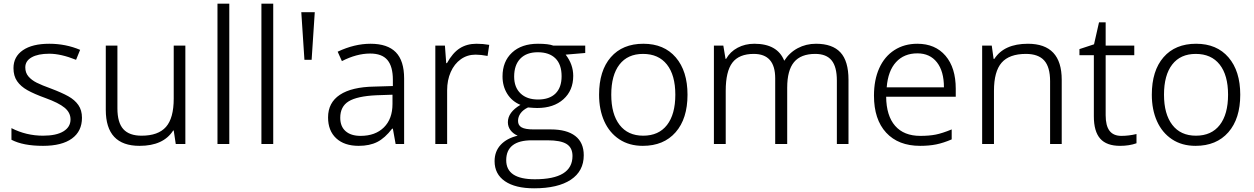

<svg xmlns="http://www.w3.org/2000/svg" viewBox="-20 -780 6794 1040"><path d="M42 -23V-86Q122 -45 213 -45Q285 -45 323.5 -68.5Q362 -92 362 -133Q362 -170 330 -196.5Q298 -223 226 -249Q165 -271 128.5 -291.5Q92 -312 72.5 -340.5Q53 -369 53 -411Q53 -473 104 -508Q155 -543 247 -543Q336 -543 414 -510L392 -456Q310 -489 247 -489Q186 -489 151.5 -469.5Q117 -450 117 -415Q117 -386 134 -366Q151 -346 179 -332Q207 -318 257 -300Q315 -278 350 -258.5Q385 -239 404.5 -211Q424 -183 424 -142Q424 -69 369.5 -29.5Q315 10 213 10Q105 10 42 -23Z M553 -185V-533H616V-193Q616 -116 648 -80.5Q680 -45 747 -45Q837 -45 879 -92.5Q921 -140 921 -246V-533H984V0H932L921 -73H918Q865 10 736 10Q553 10 553 -185Z M1158 -760H1222V0H1158Z M1396 -760H1460V0H1396Z M1612 -714H1685L1668 -456H1629Z M1757 -144Q1757 -224 1821 -266.5Q1885 -309 2008 -311L2108 -314V-348Q2108 -420 2078.5 -455Q2049 -490 1985 -490Q1912 -490 1832 -449L1809 -500Q1900 -543 1987 -543Q2079 -543 2124 -497Q2169 -451 2169 -355V0H2123L2108 -83H2104Q2065 -32 2023.5 -11Q1982 10 1923 10Q1845 10 1801 -31Q1757 -72 1757 -144ZM2106 -217V-267L2018 -264Q1914 -259 1868.5 -231Q1823 -203 1823 -142Q1823 -95 1852 -69.5Q1881 -44 1933 -44Q2013 -44 2059.5 -90Q2106 -136 2106 -217Z M2338 -533H2390L2397 -438H2401Q2432 -494 2470.5 -518.5Q2509 -543 2561 -543Q2596 -543 2630 -537L2621 -477Q2584 -484 2556 -484Q2511 -484 2476 -459Q2441 -434 2421.5 -390Q2402 -346 2402 -291V0H2338Z M2659 93Q2659 40 2692 4.5Q2725 -31 2784 -45Q2759 -56 2745 -75Q2731 -94 2731 -118Q2731 -172 2799 -212Q2753 -231 2727.5 -272Q2702 -313 2702 -366Q2702 -447 2753.5 -495Q2805 -543 2894 -543Q2951 -543 2977 -533H3150V-493L3044 -484Q3085 -431 3085 -369Q3085 -290 3032 -242.5Q2979 -195 2890 -195Q2873 -195 2840 -198Q2813 -185 2799.5 -166Q2786 -147 2786 -125Q2786 -101 2805.5 -90Q2825 -79 2870 -79H2963Q3050 -79 3096 -43.5Q3142 -8 3142 61Q3142 147 3072 193.5Q3002 240 2873 240Q2771 240 2715 201.5Q2659 163 2659 93ZM3022 -367Q3022 -431 2988.5 -464Q2955 -497 2893 -497Q2832 -497 2798.5 -462.5Q2765 -428 2765 -365Q2765 -307 2799.5 -274Q2834 -241 2894 -241Q2956 -241 2989 -273.5Q3022 -306 3022 -367ZM3081 65Q3081 20 3049 0Q3017 -20 2946 -20H2860Q2792 -20 2757 7Q2722 34 2722 88Q2722 191 2877 191Q3081 191 3081 65Z M3225 -267Q3225 -397 3288.5 -470Q3352 -543 3465 -543Q3577 -543 3640.5 -469Q3704 -395 3704 -267Q3704 -137 3639.5 -63.5Q3575 10 3462 10Q3388 10 3334.5 -25.5Q3281 -61 3253 -123.5Q3225 -186 3225 -267ZM3638 -267Q3638 -373 3592.5 -430.5Q3547 -488 3463 -488Q3380 -488 3335.5 -430.5Q3291 -373 3291 -267Q3291 -162 3336 -103.5Q3381 -45 3464 -45Q3548 -45 3593 -103Q3638 -161 3638 -267Z M3847 -533H3898L3910 -461H3913Q3935 -500 3975.5 -521.5Q4016 -543 4066 -543Q4191 -543 4228 -451Q4256 -495 4301 -519Q4346 -543 4400 -543Q4489 -543 4532.5 -496Q4576 -449 4576 -348V0H4513V-344Q4513 -418 4484.5 -453Q4456 -488 4396 -488Q4318 -488 4281 -443.5Q4244 -399 4244 -305V0H4179V-356Q4179 -488 4063 -488Q3983 -488 3947 -440.5Q3911 -393 3911 -288V0H3847Z M4714 -262Q4714 -347 4742.5 -410.5Q4771 -474 4824.5 -508.5Q4878 -543 4949 -543Q5046 -543 5101.5 -478Q5157 -413 5157 -299V-256H4780Q4781 -153 4828.5 -98.5Q4876 -44 4965 -44Q5013 -44 5048.5 -51Q5084 -58 5135 -79V-25Q5091 -6 5052 2Q5013 10 4964 10Q4846 10 4780 -61.5Q4714 -133 4714 -262ZM5093 -307Q5093 -394 5055 -442.5Q5017 -491 4949 -491Q4877 -491 4833.5 -443.5Q4790 -396 4783 -307Z M5300 -533H5352L5362 -461H5366Q5419 -543 5548 -543Q5731 -543 5731 -348V0H5668V-340Q5668 -417 5636 -452.5Q5604 -488 5537 -488Q5447 -488 5405.5 -440.5Q5364 -393 5364 -288V0H5300Z M5905 -150V-481H5827V-514L5906 -540L5933 -659H5969V-533H6124V-481H5969V-156Q5969 -99 5990 -71.5Q6011 -44 6054 -44Q6094 -44 6136 -54V-4Q6097 10 6047 10Q5974 10 5939.5 -29Q5905 -68 5905 -150Z M6219 -267Q6219 -397 6282.5 -470Q6346 -543 6459 -543Q6571 -543 6634.5 -469Q6698 -395 6698 -267Q6698 -137 6633.5 -63.5Q6569 10 6456 10Q6382 10 6328.5 -25.5Q6275 -61 6247 -123.5Q6219 -186 6219 -267ZM6632 -267Q6632 -373 6586.5 -430.5Q6541 -488 6457 -488Q6374 -488 6329.5 -430.5Q6285 -373 6285 -267Q6285 -162 6330 -103.5Q6375 -45 6458 -45Q6542 -45 6587 -103Q6632 -161 6632 -267Z"/></svg>

Font: OpenSansMMV
Style: Light
Weight: 300
Foundry: Ascender Corporation
Version: Version 4.001